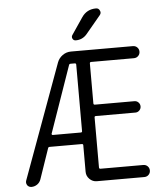

<svg xmlns="http://www.w3.org/2000/svg" viewBox="-62 -1034 932 1067"><g transform="rotate(-5 404.0 -500.5)"><path d="M460.9 -685.5Q453.1 -685.5 453.1 -677.7V-455.1Q453.1 -447.3 460.9 -447.3H681.6Q694.3 -447.3 703.6 -438Q712.9 -428.7 712.9 -415.5Q712.9 -402.3 703.6 -393.1Q694.3 -383.8 681.6 -383.8H460.9Q453.1 -383.8 453.1 -377V-97.7Q453.1 -89.8 460.9 -89.8H699.2Q713.9 -89.8 723.6 -80.1Q733.4 -70.3 733.4 -56.2Q733.4 -42 723.6 -32.2Q713.9 -22.5 699.2 -22.5H434.6Q411.1 -22.5 394 -39.6Q377 -56.6 377 -80.1V-228.5Q377 -235.4 369.1 -235.4H189.5Q182.6 -235.4 180.7 -228.5L123 -60.5Q117.2 -43 102.5 -32.7Q87.9 -22.5 70.3 -22.5Q55.7 -22.5 46.9 -34.2Q42 -42 42 -49.8Q42 -54.7 43.9 -60.5L277.3 -699.2Q286.1 -722.7 307.1 -737.8Q328.1 -752.9 354.5 -752.9H699.2Q713.9 -752.9 723.6 -743.2Q733.4 -733.4 733.4 -719.2Q733.4 -705.1 723.6 -695.3Q713.9 -685.5 699.2 -685.5ZM386.7 -812.5Q374 -812.5 368.7 -823.2Q363.3 -834 370.1 -843.8L433.6 -937.5Q461.9 -979.5 513.7 -979.5Q528.3 -979.5 534.2 -965.8Q537.1 -960 537.1 -955.1Q537.1 -947.3 531.2 -940.4L448.2 -840.8Q423.8 -812.5 386.7 -812.5ZM207 -306.6Q207 -303.7 208.5 -301.8Q210 -299.8 212.9 -299.8H369.1Q377 -299.8 377 -306.6V-677.7Q377 -685.5 369.1 -685.5H345.7Q338.9 -685.5 336.9 -678.7Z"/></g></svg>

Font: Gen Jyuu Gothic P Normal
Style: Regular
Weight: 300
Designer: [Source Han Sans]
Ryoko NISHIZUKA  (kana & ideographs); Paul D. Hunt (Latin, Greek & Cyrillic); Wenlong ZHANG  (bopomofo
Version: Version 1.002.20150607